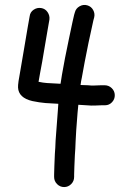

<svg xmlns="http://www.w3.org/2000/svg" viewBox="-20 -681 537 777"><path d="M333 -659.5C322.3 -662.5 312 -661.2 302 -655.5C292 -649.8 285.7 -641.7 283 -631L280 -621C278 -613.7 271 -581.3 259 -524C247 -467.3 237.7 -419.3 231 -380C229 -368 227 -355.3 225 -342C198.3 -343.3 180 -344.3 170 -345C160 -345.7 148.7 -347.3 136 -350C138 -359.3 140 -370.7 142 -384C148.7 -418.7 154 -448.7 158 -474C162 -496 166.7 -523.3 172 -556L180 -602C181.3 -612.7 178.8 -622.7 172.5 -632C166.2 -641.3 157.5 -646.8 146.5 -648.5C135.5 -650.2 125.3 -647.8 116 -641.5C106.7 -635.2 101.3 -626.3 100 -615L92 -570C87.3 -540.7 82.7 -513 78 -487C74 -462.3 69 -433 63 -399C55.7 -361 52.3 -337 53 -327C54.3 -299 73.7 -280.7 111 -272C130.3 -268 148 -265.3 164 -264C174.7 -263.3 192 -262.3 216 -261C215.3 -251.7 214.7 -242 214 -232C209.3 -174 206.3 -134 205 -112C204.3 -91.3 203.3 -73.3 202 -58C201.3 -42.7 200.7 -26.3 200 -9C199.3 7.7 199 19.3 199 26V35C199 46.3 203 56 211 64C219 72 228.5 76 239.5 76C250.5 76 260 72 268 64C276 56 280 46.3 280 35V26C280 20 280.3 9 281 -7C281.7 -23 282.3 -38.3 283 -53C284.3 -68.3 285.3 -87 286 -109C286.7 -129.7 289.3 -168.7 294 -226C295.3 -236.7 296.3 -247 297 -257C312.3 -256.3 323 -255.7 329 -255C343.7 -253.7 356.3 -253.3 367 -254C375.7 -254 384 -254.3 392 -255H405C416.3 -255 425.8 -259.2 433.5 -267.5C441.2 -275.8 444.8 -285.5 444.5 -296.5C444.2 -307.5 440 -316.8 432 -324.5C424 -332.2 414.3 -336 403 -336H390C381.3 -335.3 372.3 -335 363 -335C355.7 -334.3 346.7 -334.7 336 -336C329.3 -336 319.3 -336.3 306 -337C307.3 -347.7 309 -357.3 311 -366C317.7 -404.7 326.7 -451.7 338 -507C350 -562.3 356.7 -593 358 -599L361 -610C363.7 -620.7 362.3 -630.8 357 -640.5C351.7 -650.2 343.7 -656.5 333 -659.5Z"/></svg>

Font: Ruji's Handwriting Font v.2.0
Style: Medium
Weight: 500
Version: Version 2.0